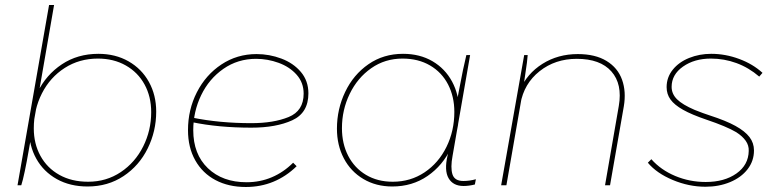

<svg xmlns="http://www.w3.org/2000/svg" viewBox="-20 -740 3105 767"><path d="M176 -720H196L135 -368L133 -354L94 -135Q87 -94 79 -56Q71 -18 65 0H50ZM96 -223Q96 -302 130 -371.5Q164 -441 227 -483Q290 -525 373 -525Q441 -525 493.5 -495Q546 -465 575 -412.5Q604 -360 604 -294Q604 -216 570 -147Q536 -78 473.5 -36.5Q411 5 330 5Q260 5 207 -24.5Q154 -54 125 -106Q96 -158 96 -223ZM584 -292Q584 -354 557.5 -402.5Q531 -451 482.5 -478.5Q434 -506 371 -506Q297 -506 238.5 -468.5Q180 -431 147.5 -367Q115 -303 115 -227Q115 -166 141.5 -117.5Q168 -69 217 -41.5Q266 -14 332 -14Q405 -14 462.5 -52.5Q520 -91 552 -155Q584 -219 584 -292Z M731 -220Q731 -302 766.5 -371.5Q802 -441 864.5 -482.5Q927 -524 1005 -524Q1056 -524 1104 -506Q1152 -488 1182 -452.5Q1212 -417 1212 -367Q1212 -289 1147.5 -259.5Q1083 -230 984 -230Q853 -230 747 -252L749 -270Q857 -248 984 -248Q1073 -248 1133 -272.5Q1193 -297 1193 -366Q1193 -410 1165 -441.5Q1137 -473 1093 -489Q1049 -505 1003 -505Q930 -505 872.5 -465Q815 -425 783.5 -359.5Q752 -294 752 -220Q752 -124 810.5 -68Q869 -12 965 -12Q1019 -12 1066 -32Q1113 -52 1151 -90L1165 -76Q1123 -35 1072 -14Q1021 7 962 7Q893 7 841 -20.5Q789 -48 760 -99.5Q731 -151 731 -220Z M1768 -119 1782 -178 1806 -339Q1810 -358 1813 -376Q1831 -472 1843 -520H1858L1788 -118Q1779 -70 1787.5 -43.5Q1796 -17 1831 -17Q1856 -17 1881 -24L1877 -3Q1853 3 1832 3Q1790 3 1772 -28Q1754 -59 1768 -119ZM1814 -297Q1814 -218 1781.5 -148.5Q1749 -79 1688 -37Q1627 5 1547 5Q1482 5 1431.5 -25Q1381 -55 1353.5 -107.5Q1326 -160 1326 -226Q1326 -304 1359 -373Q1392 -442 1452 -483.5Q1512 -525 1590 -525Q1657 -525 1707.5 -495.5Q1758 -466 1786 -414Q1814 -362 1814 -297ZM1346 -228Q1346 -166 1371 -117.5Q1396 -69 1442 -41.5Q1488 -14 1549 -14Q1620 -14 1676 -51.5Q1732 -89 1763.5 -153Q1795 -217 1795 -293Q1795 -354 1770 -402.5Q1745 -451 1698 -478.5Q1651 -506 1588 -506Q1518 -506 1463 -467.5Q1408 -429 1377 -365Q1346 -301 1346 -228Z M2074 -520H2088Q2087 -506 2085 -490Q2083 -474 2080 -455Q2076 -424 2071 -393L2070 -385L2003 0H1982ZM2288 -524Q2358 -524 2403 -496.5Q2448 -469 2465 -421.5Q2482 -374 2472 -315L2417 0H2397L2452 -317Q2467 -404 2422.5 -454.5Q2378 -505 2284 -505Q2198 -505 2135.5 -455.5Q2073 -406 2059 -325L2056 -379Q2085 -446 2147 -485Q2209 -524 2288 -524Z M2568 -90 2582 -104Q2620 -61 2677.5 -37Q2735 -13 2799 -13Q2874 -13 2922 -47Q2970 -81 2971 -137Q2972 -159 2959 -177.5Q2946 -196 2921 -212Q2882 -235 2802 -262Q2743 -282 2708.5 -301.5Q2674 -321 2658.5 -342.5Q2643 -364 2643 -392Q2643 -431 2667.5 -461.5Q2692 -492 2733 -508.5Q2774 -525 2821 -525Q2878 -525 2933 -504.5Q2988 -484 3026 -449L3013 -434Q2971 -470 2922 -488Q2873 -506 2820 -506Q2754 -506 2708.5 -474Q2663 -442 2663 -393Q2663 -365 2684.5 -343.5Q2706 -322 2755 -301Q2790 -287 2815 -279Q2880 -258 2918 -237Q2956 -216 2974 -192.5Q2992 -169 2992 -139Q2992 -97 2966.5 -64Q2941 -31 2896.5 -12.5Q2852 6 2798 6Q2732 6 2667.5 -21Q2603 -48 2568 -90Z"/></svg>

Font: Fixel Italic Variable Display Thin
Style: Italic
Weight: 100
Italic angle: -10°
Designer: AlfaBravo + MacPaw
Foundry: Kyrylo Tkachov, Marchela Mozhyna, Serhii Makarenko, Maria Weinstein, Zakhar Kryvoshyya
Version: Version 1.210;Glyphs 3.2 (3217)